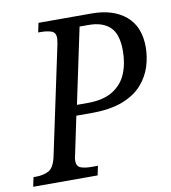

<svg xmlns="http://www.w3.org/2000/svg" viewBox="-100 -784 762 854"><g transform="rotate(-10 281.5 -357.0)"><path d="M-19 0 -10 -42H2Q33 -42 57.5 -54Q82 -66 93 -114L197 -604Q198 -611 199.5 -619.5Q201 -628 201 -633Q201 -658 182 -665Q163 -672 134 -672H122L131 -714H371Q468 -714 525 -666Q582 -618 582 -525Q582 -482 568.5 -438.5Q555 -395 523 -358.5Q491 -322 435 -300Q379 -278 294 -278H225L190 -111Q185 -94 185 -81Q185 -56 203.5 -49Q222 -42 251 -42H281L272 0ZM284 -325Q355 -325 398 -351.5Q441 -378 460 -423.5Q479 -469 479 -527Q479 -602 445.5 -634Q412 -666 349 -666H308L236 -325Z"/></g></svg>

Font: Noto Serif SemiCondensed
Style: Italic
Weight: 400
Width: 4
Italic angle: -12°
Designer: Monotype Design Team
Foundry: Monotype Imaging Inc.
Version: Version 2.013